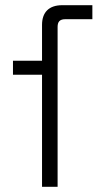

<svg xmlns="http://www.w3.org/2000/svg" viewBox="-20 -720 376 740"><path d="M142 0H202V-616C202 -636 210 -646 232 -646H336V-700H220C168 -700 142 -672 142 -624V-486H30V-432H142Z"/></svg>

Font: Meta Space Light
Style: Regular
Weight: 300
Designer: Meta Pool / Florian Karsten
Foundry: Meta Pool / Florian Karsten
Version: Version 2.000;Glyphs 3.1.1 (3137)